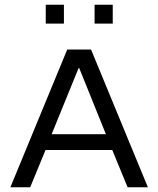

<svg xmlns="http://www.w3.org/2000/svg" viewBox="-20 -794 671 814"><path d="M174 -694H251V-774H174ZM381 -694H458V-774H381ZM24 0H108L173 -158H456L521 0H607L366 -584H265ZM199 -225 313 -505H316L429 -225Z"/></svg>

Font: Saira UNSAM SC
Style: Regular
Weight: 400
Designer: Hector Gatti with collaboration of the Omnibus-Type team
Foundry: Omnibus-Type
Version: Version 1.072;PS 001.072;hotconv 1.0.88;makeotf.lib2.5.64775